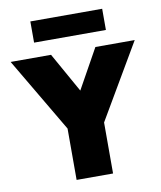

<svg xmlns="http://www.w3.org/2000/svg" viewBox="-108 -976 883 1053"><g transform="rotate(-10 333.5 -450.0)"><path d="M232.5 0V-286L-11.5 -700H213.5L337.5 -479L460.5 -700H679.5L435.5 -284V0ZM133.5 -782V-900H533.5V-782Z"/></g></svg>

Font: Geologica Roman Black
Style: Regular
Weight: 900
Designer: Sindre Bremnes, Frode Helland
Foundry: Monokrom Skriftforlag AS
Version: Version 1.010;gftools[0.9.28]